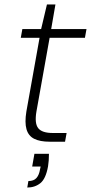

<svg xmlns="http://www.w3.org/2000/svg" viewBox="-20 -634 407 859"><path d="M202 0Q159 0 133 -13Q107 -26 98.5 -56Q90 -86 98 -135L157 -465H73L80 -504H164L190 -614H228L209 -504H367L360 -465H202L143 -135Q134 -82 151 -60.5Q168 -39 216 -39H278L271 0ZM102 205 107 176Q131 176 143 162.5Q155 149 159 124L162 111H124L134 54H199Q199 69 198 83.5Q197 98 195 110Q185 166 160.5 185.5Q136 205 102 205Z"/></svg>

Font: DM Sans ExtraLight
Style: Italic
Weight: 250
Italic angle: -10°
Designer: Colophon Foundry, Jonny Pinhorn
Foundry: Colophon Foundry
Version: Version 4.004;gftools[0.9.30]